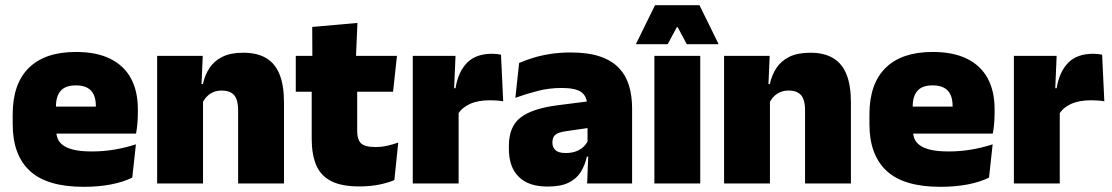

<svg xmlns="http://www.w3.org/2000/svg" viewBox="-20 -708 4292 741"><path d="M303 13Q161.5 13 95.2 -48.5Q29 -110 29 -228.5V-267Q29 -384.5 91.2 -446Q153.5 -507.5 273 -507.5Q352.5 -507.5 405.5 -481.2Q458.5 -455 485.2 -405.8Q512 -356.5 512 -287V-271.5Q512 -251.5 510.2 -230.8Q508.5 -210 505 -192.5H346.5Q348.5 -223 349.2 -250Q350 -277 350 -298.5Q350 -324.5 342 -342.2Q334 -360 317 -369.2Q300 -378.5 273 -378.5Q232.5 -378.5 214.2 -357.5Q196 -336.5 196 -298V-253.5L197 -234.5V-203.5Q197 -188 202.5 -173.5Q208 -159 222.8 -147.8Q237.5 -136.5 264.8 -130Q292 -123.5 335.5 -123.5Q380 -123.5 422.5 -130.8Q465 -138 504.5 -151L490.5 -22.5Q456 -5.5 408.2 3.8Q360.5 13 303 13ZM469.5 -192.5H122.5V-296.5H469.5Z M1076 0H899V-283Q899 -306.5 893.2 -323.5Q887.5 -340.5 873.5 -349.5Q859.5 -358.5 835.5 -358.5Q817 -358.5 802.5 -352Q788 -345.5 777.8 -334.8Q767.5 -324 761.5 -310.5L734.5 -383.5H763Q770.5 -418 788.2 -445.2Q806 -472.5 837.8 -488.5Q869.5 -504.5 919 -504.5Q973 -504.5 1007.8 -483.5Q1042.5 -462.5 1059.2 -420.2Q1076 -378 1076 -313.5ZM763.5 0H586.5V-492.5H762.5L757 -366L763.5 -348Z M1366.5 11.5Q1298 11.5 1257.8 -9.2Q1217.5 -30 1200.2 -71Q1183 -112 1183 -172V-436H1358.5V-202Q1358.5 -170 1373 -155.2Q1387.5 -140.5 1430 -140.5Q1453 -140.5 1475.8 -145.8Q1498.5 -151 1517 -158L1502 -13Q1476 -2 1442 4.8Q1408 11.5 1366.5 11.5ZM1497 -354H1121.5V-492.5H1512ZM1353.5 -480.5H1185.5L1185 -604L1359.5 -619.5Z M1747.5 -267.5 1696.5 -367.5H1738Q1748 -430 1782 -465.2Q1816 -500.5 1879.5 -500.5Q1889 -500.5 1897.2 -499.5Q1905.5 -498.5 1913.5 -497L1922 -317Q1912 -319 1898.2 -320Q1884.5 -321 1871.5 -321Q1824.5 -321 1793.5 -306.8Q1762.5 -292.5 1747.5 -267.5ZM1750 0H1573V-492.5H1738L1731 -329.5H1750Z M2419.5 0H2246L2251 -126L2247.5 -130.5V-283.5L2246 -301.5Q2246 -336 2223.8 -352.2Q2201.5 -368.5 2148 -368.5Q2099.5 -368.5 2054.8 -357Q2010 -345.5 1969 -330.5L1983.5 -465Q2008.5 -476 2039 -485.2Q2069.5 -494.5 2105.5 -500Q2141.5 -505.5 2182 -505.5Q2250.5 -505.5 2296.2 -489.8Q2342 -474 2369 -445.2Q2396 -416.5 2407.8 -377Q2419.5 -337.5 2419.5 -290ZM2093.5 12Q2019.5 12 1981.8 -25.8Q1944 -63.5 1944 -133V-145.5Q1944 -219.5 1989.2 -254.5Q2034.5 -289.5 2134 -302L2259.5 -318L2270 -217L2163.5 -201.5Q2134.5 -197.5 2123.2 -187.8Q2112 -178 2112 -159V-157Q2112 -139.5 2123.8 -128.5Q2135.5 -117.5 2163 -117.5Q2186 -117.5 2202.8 -123.8Q2219.5 -130 2230.8 -140.5Q2242 -151 2248.5 -163.5L2273.5 -103.5H2245Q2237.5 -70 2221.2 -44Q2205 -18 2174.5 -3Q2144 12 2093.5 12Z M2682.5 0H2505.5V-492.5H2682.5ZM2435 -539.5 2508 -688H2679.5L2752.5 -539.5V-537.5H2630.5L2595.5 -603H2592L2557 -537.5H2435Z M3264 0H3087V-283Q3087 -306.5 3081.2 -323.5Q3075.5 -340.5 3061.5 -349.5Q3047.5 -358.5 3023.5 -358.5Q3005 -358.5 2990.5 -352Q2976 -345.5 2965.8 -334.8Q2955.5 -324 2949.5 -310.5L2922.5 -383.5H2951Q2958.5 -418 2976.2 -445.2Q2994 -472.5 3025.8 -488.5Q3057.5 -504.5 3107 -504.5Q3161 -504.5 3195.8 -483.5Q3230.5 -462.5 3247.2 -420.2Q3264 -378 3264 -313.5ZM2951.5 0H2774.5V-492.5H2950.5L2945 -366L2951.5 -348Z M3609.5 13Q3468 13 3401.8 -48.5Q3335.5 -110 3335.5 -228.5V-267Q3335.5 -384.5 3397.8 -446Q3460 -507.5 3579.5 -507.5Q3659 -507.5 3712 -481.2Q3765 -455 3791.8 -405.8Q3818.5 -356.5 3818.5 -287V-271.5Q3818.5 -251.5 3816.8 -230.8Q3815 -210 3811.5 -192.5H3653Q3655 -223 3655.8 -250Q3656.5 -277 3656.5 -298.5Q3656.5 -324.5 3648.5 -342.2Q3640.5 -360 3623.5 -369.2Q3606.5 -378.5 3579.5 -378.5Q3539 -378.5 3520.8 -357.5Q3502.5 -336.5 3502.5 -298V-253.5L3503.5 -234.5V-203.5Q3503.5 -188 3509 -173.5Q3514.5 -159 3529.2 -147.8Q3544 -136.5 3571.2 -130Q3598.5 -123.5 3642 -123.5Q3686.5 -123.5 3729 -130.8Q3771.5 -138 3811 -151L3797 -22.5Q3762.5 -5.5 3714.8 3.8Q3667 13 3609.5 13ZM3776 -192.5H3429V-296.5H3776Z M4067.5 -267.5 4016.5 -367.5H4058Q4068 -430 4102 -465.2Q4136 -500.5 4199.5 -500.5Q4209 -500.5 4217.2 -499.5Q4225.5 -498.5 4233.5 -497L4242 -317Q4232 -319 4218.2 -320Q4204.5 -321 4191.5 -321Q4144.5 -321 4113.5 -306.8Q4082.5 -292.5 4067.5 -267.5ZM4070 0H3893V-492.5H4058L4051 -329.5H4070Z"/></svg>

Font: Anek Malayalam Medium ExtraBold
Style: Regular
Weight: 800
Version: Version 1.003